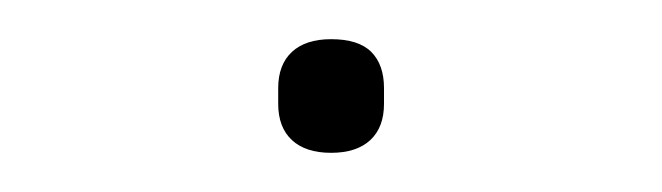

<svg xmlns="http://www.w3.org/2000/svg" viewBox="-20 -355 338 98"><path d="M149 -277Q136 -277 129 -283.5Q122 -290 122 -302V-310Q122 -322 129 -328.5Q136 -335 149 -335Q163 -335 169.5 -328.5Q176 -322 176 -310V-302Q176 -290 169 -283.5Q162 -277 149 -277Z"/></svg>

Font: IBM Plex Sans Thin
Style: Regular
Weight: 250
Designer: Mike Abbink, Paul van der Laan, Pieter van Rosmalen
Foundry: Bold Monday
Version: Version 3.201